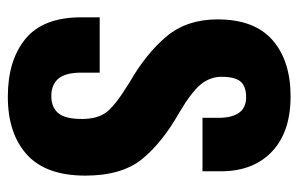

<svg xmlns="http://www.w3.org/2000/svg" viewBox="-158 -604 773 498"><g transform="rotate(90 229.0 -355.5)"><path d="M25.4 -179.2Q25.4 -80.6 81.1 -34.7Q136.7 11.2 231.4 11.2Q326.7 11.2 381.3 -38.1Q436 -87.4 436 -189.9Q436 -284.7 392.8 -337.4Q349.6 -390.1 271.5 -434.1Q218.3 -465.8 199 -489.7Q179.7 -513.7 179.7 -543.5Q179.7 -578.1 192.1 -592.5Q204.6 -606.9 232.4 -606.9Q259.8 -606.9 272.9 -588.6Q286.1 -570.3 286.1 -535.6V-493.7H424.8V-541Q424.8 -625.5 373.8 -673.8Q322.8 -722.2 230.5 -722.2Q138.2 -722.2 84.5 -675.3Q30.8 -628.4 30.8 -532.7Q30.8 -453.1 75 -400.4Q119.1 -347.7 193.8 -304.7Q251.5 -269.5 270.3 -246.1Q289.1 -222.7 289.1 -181.2Q289.1 -137.7 273.9 -119.6Q258.8 -101.6 229.5 -101.6Q199.7 -101.6 184.1 -120.4Q168.5 -139.2 168.9 -182.1V-227.1H25.4Z"/></g></svg>

Font: Roboto Flex
Style: wght 700 wdth 25 opsz 34 GRAD 0.00 slnt 0.00 XTRA 468 XOPQ 96 YOPQ 79 YTLC 514 YTUC 712 YTAS 750 YTDE -203.00 YTFI 738
Weight: 700
Width: 1
Designer: Berlow after Robertson
Foundry: Google
Version: Version 3.100